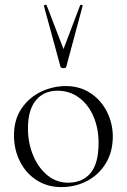

<svg xmlns="http://www.w3.org/2000/svg" viewBox="-20 -750 517 783"><path d="M37 -198Q37 -263 68.5 -308.5Q100 -354 148.5 -376.5Q197 -399 248 -399Q306 -399 349.5 -370Q393 -341 416.5 -293.5Q440 -246 440 -193Q440 -131 411.5 -84Q383 -37 335 -12Q287 13 230 13Q173 13 129 -15.5Q85 -44 61 -92.5Q37 -141 37 -198ZM382 -167Q382 -227 361 -275.5Q340 -324 302 -352Q264 -380 215 -380Q158 -380 126 -340.5Q94 -301 94 -227Q94 -167 115 -116.5Q136 -66 173 -35.5Q210 -5 258 -5Q316 -5 349 -44Q382 -83 382 -167ZM170 -729 239 -550 307 -729Q308 -731 313 -730Q318 -729 317 -726L250 -477Q248 -472 239 -472Q230 -472 227 -477L159 -726Q158 -729 163.5 -730Q169 -731 170 -729Z"/></svg>

Font: Cormorant Garamond Light
Style: Regular
Weight: 300
Designer: Christian Thalmann (Catharsis Fonts)
Version: Version 3.000